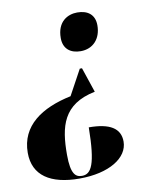

<svg xmlns="http://www.w3.org/2000/svg" viewBox="-106 -605 681 857"><g transform="rotate(-10 234.5 -177.0)"><path d="M303 -543C260 -543 211 -518 211 -443C211 -394 243 -370 289 -370C345 -370 382 -410 382 -471C382 -520 350 -543 303 -543ZM319 -181 281 -294H271L209 -180C75 -152 -23 -87 -23 36C-23 139 54 189 185 189C320 189 407 134 407 60C407 0 360 -29 265 -29C263 140 240 179 198 179C170 179 148 164 148 75C148 -53 171 -151 319 -181Z"/></g></svg>

Font: Noto Serif Display Condensed Black
Style: Italic
Weight: 900
Width: 3
Italic angle: -12°
Designer: Monotype Design Team
Foundry: Monotype Imaging Inc.
Version: Version 2.009